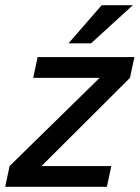

<svg xmlns="http://www.w3.org/2000/svg" viewBox="-45 -720 538 740"><path d="M473 -500 456 -420 115 -80H384L367 0H-25L-8 -80L339 -420H83L100 -500ZM467 -700 306 -553H219L347 -700Z"/></svg>

Font: Epunda Sans Medium
Style: Italic
Weight: 500
Italic angle: -12.0243°
Designer: Simon Atzbach
Foundry: typofactur
Version: Version 2.204; ttfautohint (v1.8.4.7-5d5b)